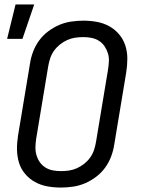

<svg xmlns="http://www.w3.org/2000/svg" viewBox="-20 -836 640 864"><path d="M254 8Q222 8 192.5 2.5Q163 -3 137.5 -17Q112 -31 93 -53.5Q74 -76 65.5 -104Q57 -132 56.5 -162.5Q56 -193 61 -225L115 -550Q119 -577 129 -603.5Q139 -630 156 -653.5Q173 -677 197 -695Q221 -713 247 -724Q273 -735 301 -739Q329 -743 355 -743Q387 -743 416.5 -737.5Q446 -732 471.5 -718Q497 -704 516 -681.5Q535 -659 544 -631Q553 -603 553 -572.5Q553 -542 548 -510L494 -185Q490 -158 480 -131.5Q470 -105 453 -81.5Q436 -58 412 -40Q388 -22 362 -11Q336 0 308 4Q280 8 254 8ZM254 -66Q272 -66 290 -68.5Q308 -71 326 -79Q344 -87 359.5 -99.5Q375 -112 386 -127.5Q397 -143 403 -161Q409 -179 412 -197L466 -522Q469 -541 470 -560Q471 -579 465.5 -596.5Q460 -614 450 -628.5Q440 -643 425 -652.5Q410 -662 392 -665.5Q374 -669 355 -669Q337 -669 319 -666.5Q301 -664 283 -656Q265 -648 249.5 -635.5Q234 -623 223 -607.5Q212 -592 206 -574Q200 -556 197 -538L143 -213Q140 -194 139.5 -175Q139 -156 144 -138.5Q149 -121 159 -106.5Q169 -92 184 -82.5Q199 -73 217 -69.5Q235 -66 254 -66ZM12 -661 50 -816H134L81 -661Z"/></svg>

Font: Iosevka Extended
Style: Italic
Weight: 400
Width: 7
Italic angle: -9°
Monospace: yes
Designer: Belleve Invis
Foundry: Belleve Invis
Version: Version 32.5.0; ttfautohint (v1.8.4)